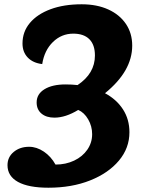

<svg xmlns="http://www.w3.org/2000/svg" viewBox="-20 -720 703 896"><path d="M206 156Q113 156 64 129Q15 102 15 51Q15 13 44 -11Q73 -35 116 -35Q151 -35 184.5 -12.5Q218 10 239 48Q287 48 326 29.5Q365 11 387.5 -21.5Q410 -54 410 -94Q410 -131 391.5 -163Q373 -195 345 -207Q286 -171 234 -171Q196 -171 173.5 -190Q151 -209 151 -242Q151 -281 187.5 -303.5Q224 -326 286 -326Q315 -326 342 -323Q423 -377 423 -461Q423 -511 397 -537Q371 -563 322 -563Q267 -563 227 -524Q187 -485 177 -421Q134 -426 109.5 -451.5Q85 -477 85 -517Q85 -572 119.5 -613Q154 -654 216 -677Q278 -700 361 -700Q432 -700 485 -676Q538 -652 567.5 -608.5Q597 -565 597 -507Q597 -388 470 -285Q524 -256 554 -209.5Q584 -163 584 -103Q584 -29 535 29.5Q486 88 400.5 122Q315 156 206 156Z"/></svg>

Font: Lemonada SemiBold
Style: Regular
Weight: 600
Designer: Mohamed Gaber (Arabic), Eduardo Tunni (Latin)
Foundry: Kief Type Foundry
Version: Version 4.005; ttfautohint (v1.8.3)